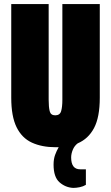

<svg xmlns="http://www.w3.org/2000/svg" viewBox="-20 -708 543 939"><path d="M252 12Q185 12 136 -10.5Q87 -33 61 -86Q35 -139 35 -230V-688H218V-220Q218 -185 223 -164.5Q228 -144 250 -144Q273 -144 279 -164.5Q285 -185 285 -220V-688H468V-230Q468 -135 440 -82Q412 -29 360 -7Q344 5 336 24.5Q328 44 328 62Q328 120 372 120H400V196Q387 204 370 207.5Q353 211 338 211Q300 209 271 183.5Q242 158 242 97Q242 70 249.5 49.5Q257 29 267 12Q260 12 252 12Z"/></svg>

Font: Archivo ExtraCondensed Black
Style: Regular
Weight: 900
Width: 2
Designer: Hector Gatti
Foundry: Omnibus-Type
Version: Version 2.001; ttfautohint (v1.8.3)